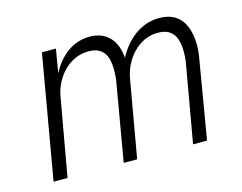

<svg xmlns="http://www.w3.org/2000/svg" viewBox="-73 -580 868 690"><g transform="rotate(-15 361.0 -235.0)"><path d="M670 -302C672 -315 673 -328 673 -340C673 -383 663 -470 567 -470C499 -470 446 -428 411 -364C407 -422 376 -470 308 -470C243 -470 195 -429 165 -372L180 -460H128L48 0H100L151 -287C163 -360 220 -420 288 -420C290 -420 291 -420 292 -420C362 -420 362 -355 362 -329C362 -318 361 -307 360 -296L309 0H359L409 -285C421 -358 478 -420 546 -420C548 -420 549 -420 550 -420C620 -420 621 -355 621 -327C621 -317 620 -307 619 -296L567 0H619Z"/></g></svg>

Font: Jost Light
Style: Italic
Weight: 300
Italic angle: -5°
Version: Version 3.710